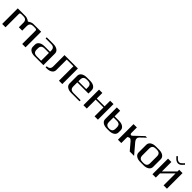

<svg xmlns="http://www.w3.org/2000/svg" viewBox="605 -2948 5081 5081"><g transform="rotate(45 3145.5 -407.5)"><path d="M41.5 -583.5H333.5Q360.8 -583.5 391.4 -572.5Q421.9 -561.5 436.5 -552.7Q451.2 -543.9 479 -525.9Q501.5 -540 510.5 -545.7Q519.5 -551.3 541.7 -562.5Q564 -573.7 584 -578.6Q604 -583.5 625 -583.5H916.5V0H791.5V-500Q791.5 -510.3 788.6 -517.6Q785.6 -524.9 778.8 -529.3Q772 -533.7 765.9 -536.4Q759.8 -539.1 748.3 -540Q736.8 -541 729.7 -541.3Q722.7 -541.5 708.5 -541.5H666.5Q641.6 -541.5 621.6 -536.6Q601.6 -531.7 588.9 -524.4Q576.2 -517.1 566.9 -505.1Q557.6 -493.2 552.7 -482.7Q547.9 -472.2 545.2 -457.5Q542.5 -442.9 542 -433.3Q541.5 -423.8 541.5 -410.6V-250H416.5V-410.6Q416.5 -423.8 416 -433.3Q415.5 -442.9 412.8 -457.8Q410.2 -472.7 405.5 -482.9Q400.9 -493.2 391.6 -505.1Q382.3 -517.1 369.4 -524.4Q356.4 -531.7 336.4 -536.6Q316.4 -541.5 291.5 -541.5H250Q235.8 -541.5 228.8 -541.3Q221.7 -541 210 -540Q198.2 -539.1 192.1 -536.4Q186 -533.7 179.2 -529.3Q172.4 -524.9 169.4 -517.6Q166.5 -510.3 166.5 -500V0H41.5Z M1125 -541.5V-583.5H1375Q1468.8 -583.5 1526.1 -543.2Q1583.5 -502.9 1583.5 -433.1V0H1250Q1156.2 0 1098.9 -40.3Q1041.5 -80.6 1041.5 -149.9V-225.1Q1041.5 -294.4 1098.9 -334.7Q1156.2 -375 1250 -375H1458.5V-410.6Q1458.5 -423.8 1458 -433.3Q1457.5 -442.9 1454.8 -457.5Q1452.1 -472.2 1447.3 -482.7Q1442.4 -493.2 1433.1 -505.1Q1423.8 -517.1 1411.1 -524.4Q1398.4 -531.7 1378.4 -536.6Q1358.4 -541.5 1333.5 -541.5ZM1458.5 -41.5V-333.5H1291.5Q1266.6 -333.5 1246.6 -328.6Q1226.6 -323.7 1213.9 -316.2Q1201.2 -308.6 1191.9 -296.9Q1182.6 -285.2 1177.7 -274.7Q1172.9 -264.2 1170.2 -249.5Q1167.5 -234.9 1167 -225.1Q1166.5 -215.3 1166.5 -202.1V-172.9Q1166.5 -159.7 1167 -149.9Q1167.5 -140.1 1170.2 -125.5Q1172.9 -110.8 1177.7 -100.3Q1182.6 -89.8 1191.9 -78.1Q1201.2 -66.4 1213.9 -58.8Q1226.6 -51.3 1246.6 -46.4Q1266.6 -41.5 1291.5 -41.5Z M2291.5 -583.5V0H2166.5V-541.5H1916.5V-149.9Q1916.5 -80.6 1859.1 -40.3Q1801.8 0 1708 0H1666.5V-41.5Q1691.4 -41.5 1711.4 -46.4Q1731.4 -51.3 1744.1 -58.8Q1756.8 -66.4 1766.1 -78.1Q1775.4 -89.8 1780.3 -100.3Q1785.2 -110.8 1787.8 -125.5Q1790.5 -140.1 1791 -149.9Q1791.5 -159.7 1791.5 -172.9V-583.5H1916.5Z M2958 -312.5H2541V-172.9Q2541 -159.7 2541.5 -149.9Q2542 -140.1 2544.7 -125.5Q2547.4 -110.8 2552.2 -100.3Q2557.1 -89.8 2566.4 -78.1Q2575.7 -66.4 2588.4 -58.8Q2601.1 -51.3 2621.1 -46.4Q2641.1 -41.5 2666 -41.5H2937V0H2624.5Q2530.8 0 2473.4 -40.3Q2416 -80.6 2416 -149.9V-433.1Q2416 -502.9 2473.4 -543.2Q2530.8 -583.5 2624.5 -583.5H2749.5Q2843.3 -583.5 2900.6 -543.2Q2958 -502.9 2958 -433.1ZM2541 -354H2833V-410.6Q2833 -423.8 2832.5 -433.3Q2832 -442.9 2829.3 -457.5Q2826.7 -472.2 2821.8 -482.7Q2816.9 -493.2 2807.6 -505.1Q2798.3 -517.1 2785.6 -524.4Q2772.9 -531.7 2752.9 -536.6Q2732.9 -541.5 2708 -541.5H2666Q2641.1 -541.5 2621.1 -536.6Q2601.1 -531.7 2588.4 -524.4Q2575.7 -517.1 2566.4 -505.1Q2557.1 -493.2 2552.2 -482.7Q2547.4 -472.2 2544.7 -457.5Q2542 -442.9 2541.5 -433.3Q2541 -423.8 2541 -410.6Z M3624.5 -583.5V0H3499.5V-333.5H3207.5V0H3082.5V-583.5H3207.5V-375H3499.5V-583.5Z M3874 -333.5Q3874 -333.5 3874 -172.9Q3874 -159.7 3874.5 -149.9Q3875 -140.1 3877.7 -125.5Q3880.4 -110.8 3885.3 -100.3Q3890.1 -89.8 3899.4 -78.1Q3908.7 -66.4 3921.4 -58.8Q3934.1 -51.3 3954.1 -46.4Q3974.1 -41.5 3999 -41.5Q4033.7 -41.5 4058.3 -51Q4083 -60.5 4095.5 -73.2Q4107.9 -85.9 4114.7 -106.2Q4121.6 -126.5 4122.8 -139.9Q4124 -153.3 4124 -172.9V-202.1Q4124 -221.7 4122.8 -235.1Q4121.6 -248.5 4114.7 -268.8Q4107.9 -289.1 4095.5 -301.8Q4083 -314.5 4058.3 -324Q4033.7 -333.5 3999 -333.5ZM3874 -583.5V-375H4041Q4134.3 -375 4191.7 -334.7Q4249 -294.4 4249 -225.1V-149.9Q4249 -80.6 4191.7 -40.3Q4134.3 0 4041 0H3957.5Q3863.8 0 3806.4 -40.3Q3749 -80.6 3749 -149.9V-583.5Z M4499 -583.5V-377Q4499 -356 4510.3 -342Q4521.5 -328.1 4533.7 -328.1Q4551.3 -328.1 4572.3 -346.7L4822.3 -583.5H4882.3L4731.4 -439.5Q4701.2 -410.6 4701.2 -370.6Q4701.2 -327.6 4737.8 -283.2L4978.5 0H4814.9L4638.7 -208.5Q4599.6 -254.4 4564 -254.4Q4549.3 -254.4 4531 -246.3Q4512.7 -238.3 4499 -224.1V0H4374V-583.5Z M5207.5 0Q5113.8 0 5056.4 -40.3Q4999 -80.6 4999 -149.9V-433.1Q4999 -502.9 5056.4 -543.2Q5113.8 -583.5 5207.5 -583.5H5332.5Q5426.3 -583.5 5483.6 -543.2Q5541 -502.9 5541 -433.1V-149.9Q5541 -80.6 5483.6 -40.3Q5426.3 0 5332.5 0ZM5291 -41.5Q5315.9 -41.5 5335.9 -46.4Q5356 -51.3 5368.7 -58.8Q5381.3 -66.4 5390.6 -78.1Q5399.9 -89.8 5404.8 -100.3Q5409.7 -110.8 5412.4 -125.5Q5415 -140.1 5415.5 -149.9Q5416 -159.7 5416 -172.9V-410.6Q5416 -423.8 5415.5 -433.3Q5415 -442.9 5412.4 -457.5Q5409.7 -472.2 5404.8 -482.7Q5399.9 -493.2 5390.6 -505.1Q5381.3 -517.1 5368.7 -524.4Q5356 -531.7 5335.9 -536.6Q5315.9 -541.5 5291 -541.5H5249Q5224.1 -541.5 5204.1 -536.6Q5184.1 -531.7 5171.4 -524.4Q5158.7 -517.1 5149.4 -505.1Q5140.1 -493.2 5135.3 -482.7Q5130.4 -472.2 5127.7 -457.5Q5125 -442.9 5124.5 -433.3Q5124 -423.8 5124 -410.6V-172.9Q5124 -159.7 5124.5 -149.9Q5125 -140.1 5127.7 -125.5Q5130.4 -110.8 5135.3 -100.3Q5140.1 -89.8 5149.4 -78.1Q5158.7 -66.4 5171.4 -58.8Q5184.1 -51.3 5204.1 -46.4Q5224.1 -41.5 5249 -41.5Z M6098.1 -784.7 6040.5 -726.1Q6015.1 -700.7 5991 -689.9Q5966.8 -679.2 5936.5 -679.2Q5910.6 -679.2 5879.9 -694.3Q5849.1 -709.5 5831.5 -727.1L5774.9 -784.7L5804.2 -814.9L5848.1 -770Q5861.3 -756.8 5871.8 -748Q5882.3 -739.3 5900.1 -731.2Q5918 -723.1 5936.5 -723.1Q5963.9 -723.1 5980.7 -732.7Q5997.6 -742.2 6024.9 -770L6068.8 -814.9ZM6207.5 -583.5V0H6082.5V-447.8L5790.5 -156.2V0H5665.5V-583.5H5790.5V-229L6082.5 -521V-583.5Z"/></g></svg>

Font: Gputeks
Style: Bold
Weight: 600
Width: 8
Version: Version 0.9